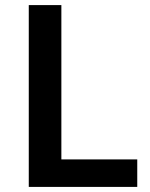

<svg xmlns="http://www.w3.org/2000/svg" viewBox="-20 -734 590 754"><path d="M93 0V-714H221V-108H519V0Z"/></svg>

Font: Noto Sans Tangsa SemiBold
Style: Regular
Weight: 600
Version: Version 1.504